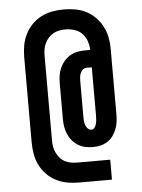

<svg xmlns="http://www.w3.org/2000/svg" viewBox="-59 -824 717 968"><g transform="rotate(-5 300.0 -340.0)"><path d="M300 98Q270 98 241 92.5Q212 87 185.5 73.5Q159 60 138 38.5Q117 17 104 -10Q91 -37 86 -66.5Q81 -96 81 -125V-555Q81 -584 86 -613.5Q91 -643 104 -669.5Q117 -696 138 -718Q159 -740 185 -753.5Q211 -767 240.5 -772.5Q270 -778 300 -778Q329 -778 358 -773Q387 -768 412.5 -755Q438 -742 459 -721Q480 -700 493.5 -674.5Q507 -649 513 -620.5Q519 -592 519 -563V-228Q519 -209 516.5 -190Q514 -171 507 -153Q500 -135 488.5 -119.5Q477 -104 461 -93.5Q445 -83 426 -78.5Q407 -74 388 -74Q368 -74 348.5 -78Q329 -82 312 -92.5Q295 -103 282.5 -118Q270 -133 262 -151.5Q254 -170 251 -189.5Q248 -209 248 -228V-409Q248 -428 251 -448Q254 -468 262 -486Q270 -504 283 -519.5Q296 -535 313 -545Q330 -555 349.5 -559Q369 -563 389 -563H416Q415 -586 407.5 -608Q400 -630 384 -646.5Q368 -663 345.5 -670Q323 -677 300 -677Q284 -677 268 -674Q252 -671 238 -663Q224 -655 213.5 -643Q203 -631 196 -616.5Q189 -602 186.5 -586.5Q184 -571 184 -555V-125Q184 -109 186.5 -93.5Q189 -78 196 -63.5Q203 -49 213.5 -36.5Q224 -24 238 -16.5Q252 -9 268 -6Q284 -3 300 -3H468V98ZM387 -162Q397 -162 403 -170.5Q409 -179 411.5 -188.5Q414 -198 415 -208Q416 -218 416 -228V-475H389Q378 -475 370 -467.5Q362 -460 358 -450.5Q354 -441 353 -430Q352 -419 352 -409V-228Q352 -218 353 -207.5Q354 -197 357.5 -187.5Q361 -178 368.5 -170Q376 -162 387 -162Z"/></g></svg>

Font: Iosevka SS04 Extended
Style: Bold
Weight: 700
Width: 7
Monospace: yes
Designer: Belleve Invis
Foundry: Belleve Invis
Version: Version 19.0.0; ttfautohint (v1.8.4)